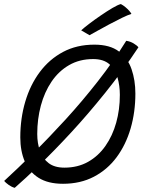

<svg xmlns="http://www.w3.org/2000/svg" viewBox="-38 -880 734 946"><path d="M584 -679Q604 -676 620.5 -666Q637 -656 644 -647Q565.5 -528.5 480.2 -422.5Q395 -316.5 312.2 -227Q229.5 -137.5 157.5 -68.2Q85.5 1 34.5 45.5Q19.5 41.5 4.5 30.8Q-10.5 20 -17.5 11.5Q48 -48.5 126 -125.5Q204 -202.5 285.8 -292Q367.5 -381.5 444.2 -479.5Q521 -577.5 584 -679ZM272.5 25.5Q198.5 25.5 152 -4Q105.5 -33.5 83.8 -85Q62 -136.5 62 -203Q62 -296.5 86.5 -379.2Q111 -462 158 -525Q205 -588 272.5 -624Q340 -660 427 -660Q503.5 -660 547.5 -626.8Q591.5 -593.5 610.2 -539Q629 -484.5 629 -419Q629 -327.5 605.5 -247Q582 -166.5 536.5 -105.2Q491 -44 424.5 -9.2Q358 25.5 272.5 25.5ZM279.5 -54Q345 -54 395.8 -82.5Q446.5 -111 481.5 -161Q516.5 -211 534.5 -275.5Q552.5 -340 552.5 -412.5Q552.5 -457.5 541 -498Q529.5 -538.5 500.8 -563.8Q472 -589 421 -589Q354 -589 302.5 -559.2Q251 -529.5 216 -477.8Q181 -426 163.2 -359.5Q145.5 -293 145.5 -220Q145.5 -174 159 -136.2Q172.5 -98.5 201.8 -76.2Q231 -54 279.5 -54ZM557.5 -860Q569 -854 579.8 -845Q590.5 -836 598.5 -827Q606.5 -818 609.5 -811.5Q592.5 -806.5 562.8 -792Q533 -777.5 500.2 -760Q467.5 -742.5 440.8 -727.5Q414 -712.5 403 -706.5L362 -730.5Q375.5 -743 401.8 -763Q428 -783 458.8 -804Q489.5 -825 516.2 -840.8Q543 -856.5 557.5 -860Z"/></svg>

Font: Grandstander Thin Light
Style: Italic
Weight: 300
Italic angle: -15°
Version: Version 1.200